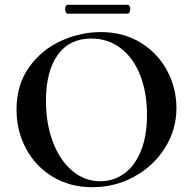

<svg xmlns="http://www.w3.org/2000/svg" viewBox="-20 -770 806 802"><path d="M49 -312Q49 -415 101 -488.5Q153 -562 234.5 -599Q316 -636 401 -636Q496 -636 568 -591.5Q640 -547 678.5 -474Q717 -401 717 -319Q717 -228 669 -152Q621 -76 540.5 -32Q460 12 366 12Q273 12 200.5 -31.5Q128 -75 88.5 -149.5Q49 -224 49 -312ZM594 -290Q594 -382 566 -454.5Q538 -527 485 -568Q432 -609 361 -609Q270 -609 221 -540.5Q172 -472 172 -349Q172 -252 201.5 -175.5Q231 -99 282.5 -56Q334 -13 399 -13Q455 -13 499.5 -45.5Q544 -78 569 -140.5Q594 -203 594 -290ZM252 -732Q252 -739 255 -744.5Q258 -750 262 -750H513Q518 -750 521 -744.5Q524 -739 524 -732Q524 -724 521 -718.5Q518 -713 513 -713H262Q258 -713 255 -718.5Q252 -724 252 -732Z"/></svg>

Font: Cormorant Garamond
Style: Bold
Weight: 700
Designer: Christian Thalmann (Catharsis Fonts)
Foundry: Catharsis Fonts
Version: Version 4.000